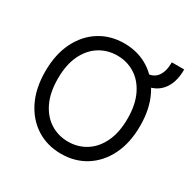

<svg xmlns="http://www.w3.org/2000/svg" viewBox="-173 -948 1120 1126"><g transform="rotate(30 387.0 -385.0)"><path d="M676.1 -779.8H759.9Q759.9 -683.9 712.2 -631.7Q664.4 -579.5 569.6 -579.5V-649.1Q625 -649.1 650.6 -683.6Q676.1 -718 676.1 -779.8ZM701.7 -363.6Q701.7 -248.6 660.2 -164.8Q618.6 -81 546.2 -35.5Q473.7 9.9 380.7 9.9Q287.6 9.9 215.2 -35.5Q142.8 -81 101.2 -164.8Q59.7 -248.6 59.7 -363.6Q59.7 -478.7 101.2 -562.5Q142.8 -646.3 215.2 -691.8Q287.6 -737.2 380.7 -737.2Q473.7 -737.2 546.2 -691.8Q618.6 -646.3 660.2 -562.5Q701.7 -478.7 701.7 -363.6ZM616.5 -363.6Q616.5 -458.1 585 -523.1Q553.6 -588.1 500.2 -621.4Q446.7 -654.8 380.7 -654.8Q314.6 -654.8 261.2 -621.4Q207.7 -588.1 176.3 -523.1Q144.9 -458.1 144.9 -363.6Q144.9 -269.2 176.3 -204.2Q207.7 -139.2 261.2 -105.8Q314.6 -72.4 380.7 -72.4Q446.7 -72.4 500.2 -105.8Q553.6 -139.2 585 -204.2Q616.5 -269.2 616.5 -363.6Z"/></g></svg>

Font: InterMG
Style: Regular
Weight: 400
Designer: Rasmus Andersson
Foundry: rsms
Version: Version 3.019;December 26, 2023;FontCreator 15.0.0.2955 64-b